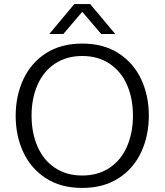

<svg xmlns="http://www.w3.org/2000/svg" viewBox="-20 -907 809 943"><path d="M57 0ZM57 -338Q57 -436 94.5 -517Q132 -598 205.5 -645.5Q279 -693 384 -693Q488 -693 562 -645.5Q636 -598 673.5 -517.5Q711 -437 711 -340Q711 -241 673.5 -160Q636 -79 562 -31.5Q488 16 384 16Q279 16 205.5 -31.5Q132 -79 94.5 -159.5Q57 -240 57 -338ZM633 -339Q633 -423 604 -489.5Q575 -556 518.5 -594Q462 -632 384 -632Q306 -632 249.5 -594Q193 -556 164 -489.5Q135 -423 135 -339Q135 -255 164 -188Q193 -121 249.5 -83Q306 -45 384 -45Q462 -45 518.5 -83Q575 -121 604 -188Q633 -255 633 -339ZM477 -740 384 -849 291 -740H222L345 -887H423L546 -740Z"/></svg>

Font: Martel Sans Light
Style: Regular
Weight: 300
Designer: Dan Reynolds and Mathieu Réguer
Foundry: Dan Reynolds and Mathieu Réguer
Version: Version 1.002; ttfautohint (v1.1) -l 5 -r 5 -G 72 -x 0 -D la